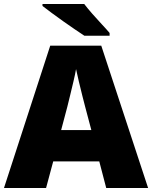

<svg xmlns="http://www.w3.org/2000/svg" viewBox="-20 -947 766 967"><path d="M515 0 480 -134H248L212 0H0L233 -717H490L726 0ZM409 -409Q404 -428 395 -463.5Q386 -499 377 -537Q368 -575 363 -599Q359 -575 350.5 -539Q342 -503 333.5 -468Q325 -433 319 -409L288 -292H440ZM404 -927Q421 -905 444.5 -878Q468 -851 492 -825.5Q516 -800 532 -781V-767H405Q385 -780 356.5 -799.5Q328 -819 297.5 -840.5Q267 -862 239.5 -882.5Q212 -903 194 -917V-927Z"/></svg>

Font: Noto Sans Hebrew Thin Black
Style: Regular
Weight: 900
Version: Version 3.001